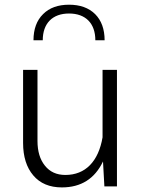

<svg xmlns="http://www.w3.org/2000/svg" viewBox="-20 -796 612 820"><path d="M162.6 -624C162.6 -696.3 204.1 -738.3 274.9 -738.3C345.7 -738.3 387.2 -696.3 387.2 -624H426.8C426.8 -671.4 413.1 -709 386.2 -735.8C358.9 -762.7 321.8 -775.9 274.9 -775.9C228 -775.9 190.9 -762.7 164.1 -735.8C136.7 -709 123 -671.4 123 -624ZM78.6 -185.5C78.6 -127 93.3 -80.6 122.1 -46.9C150.9 -12.7 191.9 4.4 244.1 4.4C326.2 4.4 384.8 -32.7 419.9 -106.4L425.8 0H479.5V-497.6H418V-209.5C400.4 -106.4 344.7 -48.8 259.3 -48.8C221.7 -48.8 192.9 -62 171.9 -88.4C150.9 -114.3 140.1 -149.4 140.1 -193.8V-497.6H78.6Z"/></svg>

Font: Estedad Light
Style: Regular
Weight: 300
Designer: Amin Abedi
Version: Version 7.3